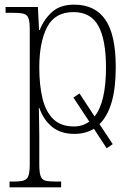

<svg xmlns="http://www.w3.org/2000/svg" viewBox="-20 -566 575 826"><path d="M21 240V215H39Q67 215 82 210.5Q97 206 102.5 190Q108 174 108 139V-438Q108 -472 102.5 -487.5Q97 -503 81 -507Q65 -511 33 -511H4V-536H143L148 -437H151Q169 -483 204 -514.5Q239 -546 299 -546Q389 -546 433.5 -481Q478 -416 478 -277Q478 -186 460 -125.5Q442 -65 408 -32L465 54L439 72L384 -12Q348 10 300 10Q242 10 205 -19.5Q168 -49 149 -102H147Q147 -85 148 -55Q149 -25 149 18V140Q149 175 154.5 191Q160 207 175 211Q190 215 218 215H243V240ZM298 -22Q336 -22 364 -43L296 -146L322 -164L387 -65Q412 -97 424 -150Q436 -203 436 -275Q436 -394 403.5 -454Q371 -514 296 -514Q216 -514 182.5 -449Q149 -384 149 -276Q149 -199 163 -142Q177 -85 209.5 -53.5Q242 -22 298 -22Z"/></svg>

Font: Noto Serif SemiCondensed ExtraLight
Style: Regular
Weight: 200
Width: 4
Designer: Monotype Design Team
Foundry: Monotype Imaging Inc.
Version: Version 2.014